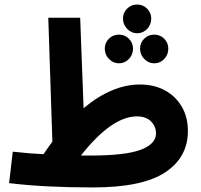

<svg xmlns="http://www.w3.org/2000/svg" viewBox="-20 -810 884 843"><path d="M805 -235Q805 -119 705 -53Q605 13 387 13Q175 13 20 -6L36 -144Q120 -135 171 -133Q194 -167 210 -188L192 -732H332L347 -335Q472 -439 594 -439Q657 -439 704.5 -413Q752 -387 778.5 -341Q805 -295 805 -235ZM665 -224Q665 -255 643 -277Q621 -299 581 -299Q471 -299 335 -127H375Q531 -127 598 -152.5Q665 -178 665 -224ZM644 -728Q644 -702 626 -683Q608 -664 582 -664Q557 -664 538.5 -683Q520 -702 520 -728Q520 -754 538 -772Q556 -790 582 -790Q608 -790 626 -772Q644 -754 644 -728ZM564 -596Q564 -570 546 -551Q528 -532 502 -532Q477 -532 458.5 -551Q440 -570 440 -596Q440 -622 458 -640Q476 -658 502 -658Q528 -658 546 -640Q564 -622 564 -596ZM719 -596Q719 -570 701 -551Q683 -532 657 -532Q632 -532 613.5 -551Q595 -570 595 -596Q595 -622 613 -640Q631 -658 657 -658Q683 -658 701 -640Q719 -622 719 -596Z"/></svg>

Font: Noto Sans Arabic
Style: Bold
Weight: 700
Designer: Nadine Chahine
Foundry: Monotype Imaging Inc.
Version: Version 1.001